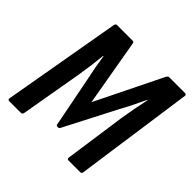

<svg xmlns="http://www.w3.org/2000/svg" viewBox="-167 -811 967 967"><g transform="rotate(45 316.5 -327.5)"><path d="M26.7 0Q14.9 0 16.7 -11.4L127.3 -643.6Q129.9 -655 138.9 -655H249.2Q260.2 -655 260.6 -643.6L322.2 -289.2L496.5 -643.6Q502.7 -655 510.5 -655H622.6Q634.6 -655 632.6 -643.6L543 -11.4Q541.6 0 531.6 0H448.3Q437.1 0 438.9 -11.4L485.7 -340.1Q491.1 -375.3 499 -416.9Q507 -458.5 515.2 -496.1H512.8Q497.2 -462.9 480.1 -428.4Q462.9 -393.9 444.3 -360.1L304 -88.3Q300.2 -80.5 292.4 -80.5H289Q280.5 -80.5 279.5 -88.3L226 -361.4Q219 -392.7 212.6 -427.8Q206.2 -462.9 201.5 -496.1H199.1Q195.5 -459.1 190.3 -420Q185.1 -380.8 178.5 -341.3L121.3 -11.4Q118.7 0 109.7 0Z"/></g></svg>

Font: Sofia Sans Condensed
Style: Italic
Weight: 400
Italic angle: -9°
Designer: Botio Nikoltchev, Ani Petrova
Foundry: lettersoup
Version: Version 4.101